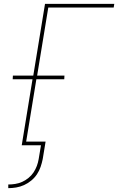

<svg xmlns="http://www.w3.org/2000/svg" viewBox="-20 -755 640 998"><path d="M23 223V204Q41 204 59.5 201Q78 198 95 190.5Q112 183 128 170Q144 157 154.5 141Q165 125 171.5 107.5Q178 90 181 72L193 0H93L149 -343H46L47 -362H153L214 -735H574L571 -716H231L173 -362H315L314 -343H169L116 -19H217L202 72Q198 92 191 112.5Q184 133 172 151Q160 169 142.5 183.5Q125 198 105 207Q85 216 64 219.5Q43 223 23 223Z"/></svg>

Font: Iosevka Thin Extended
Style: Italic
Weight: 100
Width: 7
Italic angle: -9°
Monospace: yes
Designer: Belleve Invis
Foundry: Belleve Invis
Version: Version 32.5.0; ttfautohint (v1.8.4)